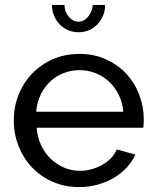

<svg xmlns="http://www.w3.org/2000/svg" viewBox="-20 -750 631 780"><path d="M302 10Q243 10 194 -11.5Q145 -33 110 -70Q75 -107 55.5 -156.5Q36 -206 36 -261Q36 -316 55.5 -365Q75 -414 110.5 -451Q146 -488 195 -509.5Q244 -531 303 -531Q362 -531 410.5 -509Q459 -487 493 -450.5Q527 -414 545.5 -365.5Q564 -317 564 -265Q564 -254 563.5 -245Q563 -236 562 -231H129Q132 -192 147 -160Q162 -128 186 -105Q210 -82 240.5 -69Q271 -56 305 -56Q329 -56 352 -62.5Q375 -69 395 -80Q415 -91 430.5 -107Q446 -123 454 -143L530 -122Q517 -93 494.5 -69Q472 -45 442.5 -27.5Q413 -10 377 0Q341 10 302 10ZM481 -296Q478 -333 462.5 -364.5Q447 -396 423.5 -418Q400 -440 369 -452.5Q338 -465 303 -465Q268 -465 237 -452.5Q206 -440 182.5 -417.5Q159 -395 144.5 -364Q130 -333 127 -296ZM299 -662Q321 -662 337.5 -681.5Q354 -701 357 -730H407Q407 -706 398.5 -686Q390 -666 375.5 -651Q361 -636 341.5 -627.5Q322 -619 299 -619Q276 -619 256.5 -627.5Q237 -636 222.5 -651Q208 -666 199.5 -686Q191 -706 191 -730H242Q242 -703 259 -682.5Q276 -662 299 -662Z"/></svg>

Font: Boldmen Medium
Style: Regular
Weight: 400
Designer: Matt McInerney, Pablo Impallari, Rodrigo Fuenzalida
Foundry: LIVING CONCEPT
Version: Version 1.000